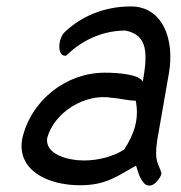

<svg xmlns="http://www.w3.org/2000/svg" viewBox="-20 -565 564 597"><path d="M49 -133C32 -37 126 11 229 11C311 11 345 -18 403 -50C411 -27 412 -13 430 7C457 27 483 -18 482 -27C472 -60 459 -61 469 -130L505 -336C524 -442 486 -545 387 -545C302 -545 232 -513 182 -466C160 -447 156 -387 186 -392C228 -434 292 -470 370 -470C441 -456 439 -397 424 -311C413 -334 347 -339 306 -339C185 -339 76 -253 49 -133ZM127 -137C149 -215 242 -275 328 -261C355 -259 377 -252 402 -252C413 -198 399 -150 366 -100C334 -79 287 -66 241 -66C194 -66 118 -84 127 -137Z"/></svg>

Font: Snowfall
Style: Obl
Weight: 400
Designer: Jasper
Foundry: Cannot Into Space Fonts
Version: Version 0.9